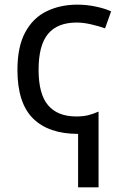

<svg xmlns="http://www.w3.org/2000/svg" viewBox="-20 -566 532 826"><path d="M313 -546Q353 -546 393 -537.5Q433 -529 458 -517L432 -444Q407 -453 373 -461Q339 -469 310 -469Q227 -469 186.5 -420Q146 -371 146 -266Q146 -161 187 -113Q228 -65 308 -65Q340 -65 362 -71Q384 -77 404 -86V240H316V10Q189 10 122 -56.5Q55 -123 55 -265Q55 -365 88.5 -427Q122 -489 180.5 -517.5Q239 -546 313 -546Z"/></svg>

Font: RS Noto Sans
Style: Regular
Weight: 400
Designer: Monotype Design Team
Foundry: Monotype Imaging Inc.
Version: Version 3.10